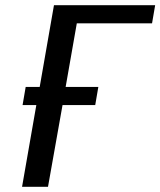

<svg xmlns="http://www.w3.org/2000/svg" viewBox="-20 -720 618 740"><path d="M566 -630H276L233 -385H359L347 -315H221L165 0H65L120 -315H67L79 -385H133L188 -700H578Z"/></svg>

Font: Scada
Style: Italic
Weight: 400
Italic angle: -10°
Designer: Jovanny Lemonad
Foundry: Jovanny Lemonad
Version: Version 4.100;PS 004.100;hotconv 1.0.88;makeotf.lib2.5.64775